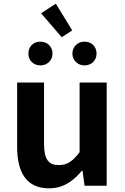

<svg xmlns="http://www.w3.org/2000/svg" viewBox="-20 -1008 677 1042"><path d="M246 14C323 14 376 -24 424 -81H428L439 0H559V-560H412V-182C374 -132 344 -112 299 -112C244 -112 219 -142 219 -229V-560H73V-211C73 -70 125 14 246 14ZM199 -653C237 -653 265 -681 265 -717C265 -755 237 -782 199 -782C161 -782 134 -755 134 -717C134 -681 161 -653 199 -653ZM315 -806 372 -843 283 -988 203 -936ZM439 -653C477 -653 504 -681 504 -717C504 -755 477 -782 439 -782C401 -782 373 -755 373 -717C373 -681 401 -653 439 -653Z"/></svg>

Font: Noto Sans CJK TC
Style: Bold
Weight: 700
Designer: Ryoko NISHIZUKA 西塚涼子 (kana, bopomofo & ideographs); Paul D. Hunt (Latin, Greek & Cyrillic); Sandoll Communications 산돌커뮤니
Foundry: Adobe
Version: Version 2.004;hotconv 1.0.118;makeotfexe 2.5.65603